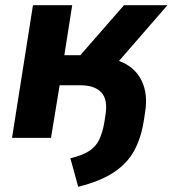

<svg xmlns="http://www.w3.org/2000/svg" viewBox="-20 -527 660 734"><path d="M279 187 249 78Q295 67 320.5 50.5Q346 34 359 7.5Q372 -19 379 -60L383 -86Q393 -146 367.5 -173.5Q342 -201 287 -201H208L175 0H26L106 -507H256L226 -316H287L454 -507H620L435 -294Q495 -272 521 -219.5Q547 -167 534 -93L529 -61Q519 1 493 49Q467 97 415.5 131.5Q364 166 279 187Z"/></svg>

Font: Mulish ExtraBold
Style: Italic
Weight: 800
Italic angle: -9°
Designer: Vernon Adams
Foundry: Vernon Adams
Version: Version 3.603; ttfautohint (v1.8.3)